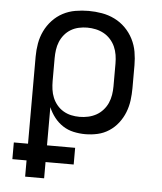

<svg xmlns="http://www.w3.org/2000/svg" viewBox="-53 -574 706 836"><g transform="rotate(5 300.0 -156.5)"><path d="M88 215V-310Q88 -339 93 -367.5Q98 -396 110.5 -422Q123 -448 143 -469.5Q163 -491 188.5 -504.5Q214 -518 243 -523Q272 -528 301 -528Q330 -528 359 -523Q388 -518 414.5 -505Q441 -492 462 -471Q483 -450 496.5 -423.5Q510 -397 515 -368Q520 -339 520 -310V-210Q520 -183 516.5 -156Q513 -129 503 -103.5Q493 -78 476 -56Q459 -34 436 -19Q413 -4 386.5 2Q360 8 332 8Q307 8 281.5 2.5Q256 -3 234.5 -17Q213 -31 197 -51.5Q181 -72 171 -96V215ZM301 -65Q320 -65 338.5 -69Q357 -73 373.5 -82Q390 -91 403 -105.5Q416 -120 423.5 -137Q431 -154 434 -172.5Q437 -191 437 -210V-310Q437 -329 434 -347.5Q431 -366 423.5 -383Q416 -400 403 -414.5Q390 -429 373.5 -438Q357 -447 338.5 -451Q320 -455 301 -455Q283 -455 264.5 -451Q246 -447 230 -437.5Q214 -428 202 -413.5Q190 -399 183 -382Q176 -365 173.5 -346.5Q171 -328 171 -310V-210Q171 -192 173.5 -173.5Q176 -155 183 -138Q190 -121 202 -106.5Q214 -92 230 -82.5Q246 -73 264 -69Q282 -65 301 -65ZM26 144V71H294V144Z"/></g></svg>

Font: Iosevka Aile
Style: Regular
Weight: 400
Designer: Belleve Invis
Foundry: Belleve Invis
Version: Version 28.0.1; ttfautohint (v1.8.4)